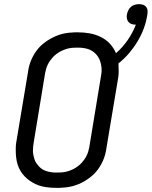

<svg xmlns="http://www.w3.org/2000/svg" viewBox="-20 -899 733 927"><path d="M254 8Q236 8 218.5 6.5Q201 5 184 1Q167 -3 152 -10Q137 -17 123.5 -26.5Q110 -36 98.5 -48Q87 -60 78.5 -74.5Q70 -89 65 -105Q60 -121 58 -138.5Q56 -156 56 -176.5Q56 -197 58 -209L115 -550Q117 -566 121 -581Q125 -596 131.5 -611Q138 -626 147 -640.5Q156 -655 167 -667.5Q178 -680 191.5 -690.5Q205 -701 219.5 -709.5Q234 -718 249 -724.5Q264 -731 279.5 -735Q295 -739 313.5 -741Q332 -743 342 -743H355Q385 -743 413 -738Q441 -733 466.5 -720.5Q492 -708 510.5 -688Q529 -668 540 -642Q572 -670 596.5 -705.5Q621 -741 636 -780H634Q624 -780 615 -783Q606 -786 600 -793.5Q594 -801 592.5 -810.5Q591 -820 593 -830Q595 -840 599.5 -849.5Q604 -859 612 -866Q620 -873 630.5 -876Q641 -879 651 -879Q661 -879 670.5 -876Q680 -873 686 -865Q692 -857 692.5 -847Q693 -837 691 -826Q686 -793 674 -761Q662 -729 644 -699Q626 -669 603 -642Q580 -615 552 -593Q553 -576 553 -557Q553 -538 551 -526L494 -185Q492 -169 488 -154Q484 -139 477.5 -124Q471 -109 462 -94.5Q453 -80 442 -67.5Q431 -55 417.5 -44.5Q404 -34 390 -25.5Q376 -17 360.5 -10.5Q345 -4 329.5 0Q314 4 295.5 6Q277 8 267 8ZM245 -66H254Q264 -66 274.5 -66.5Q285 -67 295 -69Q305 -71 316 -75Q327 -79 336.5 -84Q346 -89 355.5 -96Q365 -103 372.5 -111Q380 -119 386.5 -128Q393 -137 398 -147Q403 -157 406.5 -169Q410 -181 411 -188L466 -522Q468 -533 469.5 -544Q471 -555 470.5 -565.5Q470 -576 468 -586.5Q466 -597 462.5 -606.5Q459 -616 453.5 -624.5Q448 -633 441 -640Q434 -647 425.5 -652.5Q417 -658 407 -661.5Q397 -665 384.5 -667Q372 -669 365 -669H355Q345 -669 334.5 -668.5Q324 -668 314 -666Q304 -664 293 -660Q282 -656 272.5 -651Q263 -646 253.5 -639Q244 -632 236.5 -624Q229 -616 222.5 -607Q216 -598 211 -588Q206 -578 202.5 -566Q199 -554 198 -547L143 -213Q141 -202 140 -191Q139 -180 139 -169.5Q139 -159 141.5 -148.5Q144 -138 147 -128.5Q150 -119 156 -110.5Q162 -102 168.5 -95Q175 -88 183.5 -82.5Q192 -77 202 -73.5Q212 -70 224.5 -68Q237 -66 245 -66Z"/></svg>

Font: Iosevka Aile Oblique
Style: Regular
Weight: 400
Italic angle: -9°
Designer: Belleve Invis
Foundry: Belleve Invis
Version: Version 31.1.0; ttfautohint (v1.8.4)